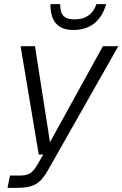

<svg xmlns="http://www.w3.org/2000/svg" viewBox="-20 -752 588 922"><path d="M332 -608C419 -608 468 -657 490 -732H443C426 -682 390 -659 339 -659C291 -659 269 -676 269 -732H222C222 -647 260 -608 332 -608ZM16 150H63C140 150 174 130 210 66L548 -530H474L220 -69L148 -530H79L166 -10H188L157 43C134 82 114 91 72 91H28Z"/></svg>

Font: Geist Light
Style: Italic
Weight: 300
Italic angle: -12°
Designer: Basement.studio, Andrés Briganti, Mateo Zaragoza
Foundry: Basement.studio, Vercel, Andrés Briganti, Guido Ferreyra, Mateo Zaragoza
Version: Version 1.500